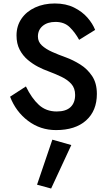

<svg xmlns="http://www.w3.org/2000/svg" viewBox="-20 -733 619 1104"><path d="M129 -236Q162 -168 203.5 -130Q245 -92 306 -92Q359 -92 385.5 -117Q412 -142 412 -187Q412 -226 390 -250.5Q368 -275 332 -292Q296 -309 256 -324Q230 -333 199 -349Q168 -365 139.5 -389Q111 -413 93 -447.5Q75 -482 75 -529Q75 -584 103.5 -625.5Q132 -667 182 -690Q232 -713 295 -713Q359 -713 406 -689.5Q453 -666 483 -631.5Q513 -597 527 -561L435 -504Q412 -546 381 -576.5Q350 -607 299 -607Q253 -607 225.5 -584Q198 -561 198 -523Q198 -493 220.5 -472Q243 -451 280 -434.5Q317 -418 359 -403Q400 -388 441 -362.5Q482 -337 509.5 -296Q537 -255 537 -193Q537 -96 475 -40.5Q413 15 302 15Q212 15 141.5 -38Q71 -91 38 -177ZM281 70 390 101 274 351 193 329Z"/></svg>

Font: Jost* Medium
Style: Regular
Weight: 500
Version: Version 3.7